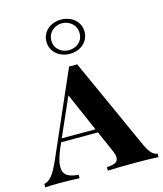

<svg xmlns="http://www.w3.org/2000/svg" viewBox="-137 -964 898 1058"><g transform="rotate(-15 312.0 -435.5)"><path d="M0 0ZM419.9 -773.9Q419.9 -744.6 405 -722.2Q390.1 -699.7 365 -687.7Q339.8 -675.8 310.5 -675.8Q281.7 -675.8 257.1 -688Q232.4 -700.2 217.5 -722.4Q202.6 -744.6 202.6 -773.9Q202.6 -802.7 217.5 -825Q232.4 -847.2 257.1 -859.1Q281.7 -871.1 310.5 -871.1Q339.8 -871.1 365 -859.1Q390.1 -847.2 405 -825Q419.9 -802.7 419.9 -773.9ZM230.5 -772.9Q230.5 -748.5 242.2 -731.4Q253.9 -714.4 272.2 -705.6Q290.5 -696.8 310.5 -696.8Q331.1 -696.8 349.6 -705.3Q368.2 -713.9 379.9 -731.2Q391.6 -748.5 391.6 -772.9Q391.6 -796.9 379.9 -814.2Q368.2 -831.5 349.4 -840.8Q330.6 -850.1 310.5 -850.1Q291 -850.1 272.5 -840.8Q253.9 -831.5 242.2 -814.2Q230.5 -796.9 230.5 -772.9ZM634.8 -20V0Q587.9 -2.9 503.4 -2.9Q396.5 -2.9 345.7 0V-20Q378.9 -21.5 394.8 -30Q410.6 -38.6 410.6 -58.1Q410.6 -75.7 397.5 -104L347.7 -217.8H137.7L126 -190.9Q97.7 -126.5 97.7 -87.9Q97.7 -53.2 119.6 -37.8Q141.6 -22.5 184.6 -20V0Q127.4 -2.9 69.8 -2.9Q16.6 -2.9 -11.2 0V-20Q13.7 -24.9 33.7 -50Q53.7 -75.2 76.7 -127.4L288.1 -609.9Q303.7 -608.9 311 -608.9Q319.3 -608.9 334 -609.9L571.8 -84Q600.6 -21.5 634.8 -20ZM243.2 -457 146.5 -237.8H338.9Z"/></g></svg>

Font: TypoPRO Playfair Display SC
Style: Bold
Weight: 700
Designer: Claus Eggers Sørensen
Foundry: Claus Eggers Sørensen
Version: Version 1.004;PS 001.004;hotconv 1.0.70;makeotf.lib2.5.58329